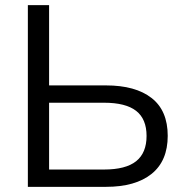

<svg xmlns="http://www.w3.org/2000/svg" viewBox="-20 -725 717 745"><path d="M88.1 0V-705H170.5V-393.6H391.2Q505.6 -393.6 568.2 -344.7Q630.8 -295.9 630.8 -198Q630.8 -100.7 568.2 -50.3Q505.6 0 391.2 0ZM170.5 -67.2H383.6Q467.8 -67.2 508.3 -99.5Q548.7 -131.9 548.7 -197.5Q548.7 -263.2 508.3 -294.8Q467.8 -326.4 383.6 -326.4H170.5Z"/></svg>

Font: Mulish ExtraLight
Style: Regular
Weight: 200
Designer: Vernon Adams
Foundry: Vernon Adams
Version: Version 3.603